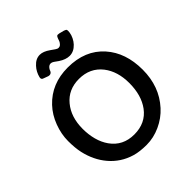

<svg xmlns="http://www.w3.org/2000/svg" viewBox="-254 -1151 1342 1342"><g transform="rotate(-45 417.0 -480.0)"><path d="M156.2 -653.3Q257.3 -760.7 418 -760.7Q588.9 -760.7 686 -650.9Q778.3 -546.9 778.3 -379.4Q778.3 -213.4 676.8 -101.6Q628.9 -48.8 562 -18.3Q495.1 12.2 426.5 12.2Q357.9 12.2 309.6 -2.2Q261.2 -16.6 221.4 -42.7Q181.6 -68.8 150.9 -105Q120.1 -141.1 99.1 -184.8Q78.1 -228.5 67.1 -278.1Q56.2 -327.6 56.2 -395.3Q56.2 -462.9 82.3 -532.7Q108.4 -602.5 156.2 -653.3ZM188.5 -382.8Q188.5 -326.7 201.9 -276.4Q215.3 -226.1 243.2 -186.5Q304.7 -100.1 416.5 -100.1Q528.8 -100.1 589.8 -182.6Q646 -258.8 646 -379.9Q646 -494.1 588.9 -568.4Q525.9 -648.9 417 -648.9Q312 -648.9 250 -573.7Q188.5 -500 188.5 -382.8ZM246.6 -825.7Q225.6 -831.1 230.7 -851.8Q235.8 -872.6 245.6 -891.4Q255.4 -910.2 270 -925.8Q302.2 -961.9 342.8 -961.9Q376.5 -961.9 417.5 -932.6L446.8 -912.1Q460 -902.8 469.7 -902.8Q479.5 -902.8 485.4 -906.5Q491.2 -910.2 495.6 -915.5Q505.4 -926.3 508.8 -938.7Q512.2 -951.2 517.6 -961.7Q522.9 -972.2 531.2 -972.2Q539.6 -972.2 544.9 -970.7L581.5 -961.4Q598.1 -956.1 600.3 -949.2Q602.5 -942.4 599.9 -922.9Q597.2 -903.3 586.7 -881.6Q576.2 -859.9 561 -843.8Q527.3 -808.1 485.8 -808.1Q448.2 -808.1 406.7 -835.9L378.4 -856Q344.7 -878.9 321.8 -844.7Q317.4 -838.4 314.7 -829.8Q312 -821.3 303 -815.7Q293.9 -810.1 279.8 -813.5Z"/></g></svg>

Font: Capriola
Style: Regular
Weight: 400
Designer: Viktoriya Grabowska
Foundry: Viktoriya Grabowska
Version: Version 1.007